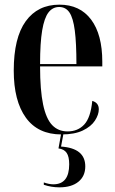

<svg xmlns="http://www.w3.org/2000/svg" viewBox="-20 -567 495 824"><path d="M244 10Q143 10 91 -62Q39 -134 39 -264Q39 -405 90.5 -476Q142 -547 235 -547Q323 -547 371 -483Q419 -419 419 -302V-282H152Q152 -180 165 -118.5Q178 -57 204 -30Q230 -3 270 -3Q314 -3 341.5 -32.5Q369 -62 376 -134Q404 -126 404 -98Q404 -75 387.5 -49.5Q371 -24 335.5 -7Q300 10 244 10ZM308 -292Q308 -382 301 -436Q294 -490 278 -513.5Q262 -537 234 -537Q206 -537 188 -513.5Q170 -490 161 -436.5Q152 -383 152 -292ZM235 237Q200 237 168 226V216Q191 224 209 224Q277 224 277 138Q277 105 266 89Q255 73 231 70L244 -2H254L242 62Q346 69 346 147Q346 189 316.5 213Q287 237 235 237Z"/></svg>

Font: Noto Serif Display ExtraCondensed SemiBold
Style: Regular
Weight: 600
Width: 2
Designer: Monotype Design Team
Foundry: Monotype Imaging Inc.
Version: Version 2.009